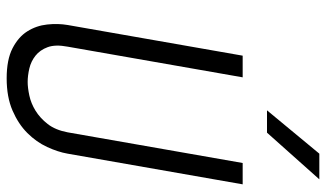

<svg xmlns="http://www.w3.org/2000/svg" viewBox="-221 -750 978 576"><g transform="rotate(90 268.0 -462.0)"><path d="M226 -56Q243 -56 266.5 -61Q290 -66 312 -79.5Q334 -93 352 -116Q370 -139 377 -176L469 -701H533L441 -176Q436 -147 421 -114.5Q406 -82 379 -55Q352 -28 311.5 -10.5Q271 7 215 7Q159 7 125 -10.5Q91 -28 74 -55Q57 -82 53.5 -114.5Q50 -147 55 -176L147 -701H212L120 -176Q113 -139 121.5 -116Q130 -93 147 -79.5Q164 -66 185.5 -61Q207 -56 226 -56ZM378 -774H311L441 -931H518Z"/></g></svg>

Font: Marvel
Style: Bold Italic
Weight: 700
Italic angle: -12°
Designer: Carolina Trebol
Foundry: Carolina Trebol
Version: Version 1.001